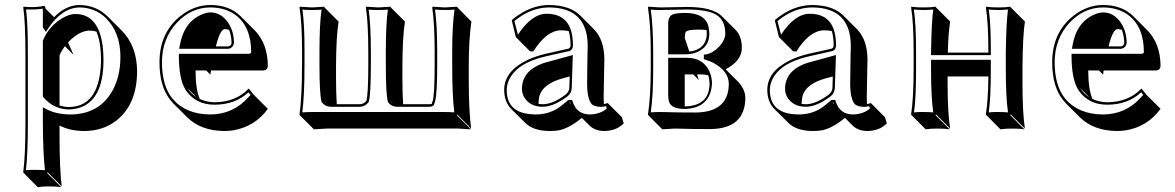

<svg xmlns="http://www.w3.org/2000/svg" viewBox="-20 -459 4714 770"><path d="M162.1 -352.1 164.1 -349.1Q164.1 -349.1 164.6 -349.6ZM366.7 -332.5Q353 -336.4 338.4 -336.4Q297.4 -335.4 252.9 -289.1L274.9 -238.8L240.2 -273.9Q226.6 -255.4 218.8 -237.3V-36.1Q237.3 -30.3 254.9 -29.8Q362.3 -29.8 381.3 -165Q384.8 -190.4 385.3 -217.8Q384.8 -289.6 366.7 -332.5ZM170.9 -65.4 169.4 -66.9ZM196.8 -390.1Q244.6 -438.5 298.8 -439Q366.2 -438 412.1 -392.6L468.8 -335.9Q528.8 -274.4 529.8 -174.3Q529.8 -41 446.8 24.4Q392.6 66.4 317.4 66.4Q259.3 65.9 218.8 44.4V88.4Q218.8 217.8 227.5 288.6L170.9 231.9L168.9 234.9L225.6 291.5Q207.5 288.6 178.7 288.6Q149.9 288.6 131.3 291.5L75.2 234.9L73.2 231.9Q82 164.1 82 32.2V-234.9Q82 -373 73.2 -429.2L75.2 -432.1Q119.1 -427.7 155.8 -435.1Q158.7 -434.6 160.2 -433.6Q162.1 -430.2 162.1 -424.8ZM151.9 -349.1V-424.3Q120.1 -419.4 84.5 -421.4Q92.3 -362.3 91.8 -234.9V32.2Q91.8 157.2 84 223.6Q103.5 221.7 122.1 222.2Q141.1 222.2 160.2 223.6Q152.3 152.8 151.9 32.2V-28.8L166.5 -21Q205.6 -0.5 261.2 0Q377 0 430.7 -94.7Q462.9 -152.3 462.9 -231Q462.9 -330.6 402.8 -388.2Q359.4 -428.7 298.8 -429.2Q228 -427.7 172.4 -343.8L164.1 -331.1ZM151.9 -295.9 152.8 -297.9Q176.3 -354 230 -386.2Q258.3 -402.8 282.2 -402.8Q376 -402.8 392.1 -271.5Q395 -246.1 395 -217.8Q395 -73.7 315.9 -33.7Q288.6 -20.5 254.9 -20Q195.3 -21.5 154.3 -68.4L151.9 -71.3Z M977.5 -104 997.6 -79.1 1054.2 -22.5Q1001.5 49.8 913.1 64Q896 66.4 879.9 66.4Q786.1 65.9 730.5 11.2L673.8 -45.4Q668.5 -51.3 664.6 -56.2Q619.6 -110.8 619.6 -209Q619.6 -328.1 704.6 -395.5Q760.3 -439 824.2 -439Q899.9 -438.5 944.8 -394L1001.5 -337.4Q1053.7 -284.2 1054.2 -193.4Q1052.2 -177.2 1036.1 -176.3H826.2Q824.2 -165 823.7 -159.7L807.1 -176.3H764.2Q764.6 -99.6 781.2 -62Q809.6 -49.3 840.3 -48.8Q926.8 -49.8 977.5 -104ZM898.9 -339.4Q889.2 -342.3 880.9 -342.3Q862.3 -340.3 845.7 -272.9H894.5Q907.7 -274.9 908.7 -287.1Q907.7 -315.9 898.9 -339.4ZM768.6 -68.8 731.4 -106Q739.3 -94.2 748 -85.4Q757.8 -75.7 768.6 -68.8ZM976.6 -88.9Q922.9 -39.1 840.3 -39.1Q767.1 -39.1 727.5 -93.8Q724.6 -97.7 723.1 -100.6Q697.8 -142.6 697.3 -232.9V-243.2H979.5Q986.8 -245.1 987.3 -250Q987.3 -352.1 923.8 -399.4Q883.3 -428.7 824.2 -429.2Q747.1 -429.2 689.5 -368.2Q629.9 -304.2 629.4 -209Q629.9 -113.8 672.4 -62.5Q725.1 -0.5 823.2 0Q914.1 0 976.1 -68.8Q981 -74.2 984.9 -78.6ZM698.7 -263.2 700.7 -274.4Q716.3 -369.6 789.1 -400.9Q808.6 -409.2 824.2 -409.2Q867.7 -409.2 896.5 -365.7Q918 -332 918.5 -287.1Q915 -265.6 894.5 -263.2Z M1859.9 -143.6Q1859.9 -11.2 1869.6 56.6L1813.5 0L1812 2.9L1868.7 59.6Q1866.7 59.6 1816.9 56.6H1291Q1291 56.6 1238.8 59.6L1182.1 2.9L1181.2 0Q1190.9 -68.4 1191.4 -200.2V-250Q1191.4 -366.2 1181.2 -429.2L1183.1 -432.1Q1185.1 -432.1 1231.4 -429.2Q1231.4 -429.2 1280.3 -432.1L1281.2 -429.2L1337.9 -372.6Q1328.1 -311.5 1327.6 -193.4V-143.6Q1327.6 -87.9 1330.6 -41H1423.3Q1439.9 -42 1449.2 -54.2Q1457 -81.5 1457 -200.2V-250Q1457 -366.2 1447.3 -429.2L1449.2 -432.1Q1451.2 -432.1 1497.1 -429.2Q1497.1 -429.2 1546.4 -432.1L1547.4 -429.2L1604 -372.6Q1594.2 -311 1593.8 -193.4V-143.6Q1593.8 -87.9 1596.7 -41H1703.1Q1711.9 -41 1712.4 -44.4Q1713.4 -51.3 1715.3 -54.2Q1723.1 -81.5 1723.1 -200.2V-249Q1723.1 -362.3 1713.4 -429.2L1715.3 -432.1Q1717.3 -432.1 1764.2 -429.2L1813.5 -432.1L1814.5 -429.2L1870.6 -372.6Q1859.9 -302.2 1859.9 -192.4ZM1555.2 -44.4 1545.4 -54.2Q1548.8 -49.8 1550.3 -47.9Q1553.2 -45.4 1555.2 -44.4ZM1289.1 -44.4 1279.3 -54.2Q1282.7 -49.8 1284.7 -47.9Q1287.1 -45.4 1289.1 -44.4ZM1793.5 -200.2V-249Q1793.5 -354.5 1802.7 -420.4Q1785.2 -418.9 1764.2 -418.9Q1741.7 -418.9 1724.6 -420.9Q1733.4 -356.4 1733.4 -249V-200.2Q1733.4 -81.1 1724.6 -51.3L1724.1 -49.3L1723.1 -47.9Q1723.1 -47.9 1720.2 -38.1Q1713.9 -31.2 1703.1 -30.8H1571.3Q1550.3 -31.7 1537.1 -47.9L1536.1 -49.3L1535.6 -51.3Q1527.3 -80.1 1527.3 -200.2V-250Q1527.3 -363.3 1535.6 -420.4Q1518.6 -418.9 1497.1 -418.9Q1474.6 -418.9 1458.5 -420.4Q1467.3 -359.4 1467.3 -250V-200.2Q1467.3 -81.1 1459 -51.3L1458.5 -49.3L1457 -47.9Q1442.9 -31.2 1423.3 -30.8H1305.2Q1284.2 -31.7 1271.5 -47.9L1270 -49.3L1269.5 -51.3Q1261.2 -80.1 1261.2 -200.2V-250Q1261.2 -363.3 1269.5 -420.4Q1252.9 -418.9 1231 -418.9Q1209 -418.9 1192.9 -420.4Q1201.7 -359.4 1201.2 -250V-200.2Q1201.2 -75.7 1192.4 -8.3Q1211.9 -9.8 1234.4 -9.8H1760.3Q1783.2 -9.8 1801.8 -8.3Q1793.5 -76.7 1793.5 -200.2Z M2267.1 -47.9H2263.2L2269 -42Q2268.1 -45.4 2267.1 -47.9ZM2139.6 -42.5Q2147.9 -41 2157.2 -41Q2197.8 -41.5 2249 -80.1Q2262.7 -91.8 2263.2 -106L2264.6 -152.3L2238.8 -145.5Q2151.9 -122.1 2141.6 -66.4Q2140.1 -56.2 2139.6 -45.4Q2139.6 -43.5 2139.6 -42.5ZM2401.9 -41.5Q2409.7 -43 2417 -45.9L2473.6 10.7L2481.4 35.6Q2451.7 66.4 2401.4 66.4Q2365.7 65.4 2344.2 44.4L2313.5 13.7Q2259.8 58.1 2215.8 64.5Q2201.2 66.4 2183.6 66.4Q2118.7 65.9 2086.4 33.7L2029.8 -22.5Q2002.4 -50.8 2002 -98.1Q2002 -173.8 2095.2 -218.3Q2127.9 -233.9 2168 -243.2L2261.2 -264.2Q2267.6 -268.1 2268.1 -275.9Q2268.1 -310.5 2260.7 -334.5Q2247.1 -337.4 2228.5 -337.4Q2170.9 -335.9 2118.7 -252.4L2105.5 -253.4L2048.8 -310.1L2032.2 -377L2035.2 -380.9Q2105 -438.5 2182.1 -439Q2264.6 -438 2306.2 -397.5L2362.8 -340.8Q2403.3 -298.8 2403.8 -220.2Q2403.8 -215.8 2402.8 -174.8Q2400.9 -87.9 2400.9 -69.3Q2400.9 -53.7 2401.9 -41.5ZM2274.4 -58.1 2276.9 -50.8Q2293 -0.5 2345.2 0Q2387.7 -1 2413.6 -23.9L2410.6 -33.2Q2399.4 -30.8 2390.1 -30.3Q2365.2 -31.2 2354 -40.5Q2334.5 -60.1 2334.5 -126Q2334.5 -144 2335.9 -231.9Q2336.9 -272.5 2336.9 -276.9Q2335.4 -428.2 2182.1 -429.2Q2107.9 -428.7 2043 -374.5L2057.1 -319.8Q2111.8 -403.3 2171.9 -403.8Q2268.1 -403.8 2276.9 -299.3Q2277.8 -287.6 2277.8 -275.9Q2276.9 -259.8 2264.2 -254.4H2263.7L2170.4 -233.4Q2052.7 -207 2021 -137.7Q2012.2 -118.2 2012.2 -98.1Q2012.2 -6.3 2114.3 -0.5Q2121.1 0 2127 0Q2180.7 0 2220.2 -26.9Q2235.8 -37.6 2256.3 -55.7L2259.3 -58.1ZM2277.3 -238.3 2272.9 -106Q2272 -85.4 2254.9 -71.8Q2199.7 -31.2 2157.2 -30.8Q2104.5 -30.8 2081.5 -70.3Q2073.2 -85.9 2073.2 -102.1Q2073.2 -178.7 2166.5 -208Q2173.3 -210 2179.2 -211.4Z M2685.1 56.6Q2685.1 56.6 2636.2 59.6L2579.6 2.9L2578.6 0Q2589.4 -70.3 2589.8 -180.2V-249Q2589.8 -356.4 2578.6 -429.2L2579.6 -432.1Q2581.5 -432.1 2628.4 -429.2Q2649.9 -429.2 2684.6 -430.2Q2717.3 -431.2 2735.8 -431.2Q2837.9 -430.7 2874.5 -394.5L2931.2 -337.9Q2955.1 -312.5 2955.1 -266.6Q2955.1 -220.7 2902.3 -188Q2895.5 -184.1 2890.1 -181.2L2939.5 -131.8Q2968.8 -101.1 2969.2 -65.4Q2967.3 57.6 2828.1 58.6Q2747.1 58.6 2710 57.1Q2695.3 56.6 2685.1 56.6ZM2814 -338.4Q2800.3 -340.3 2783.2 -340.3Q2735.4 -340.3 2729.5 -330.1Q2726.6 -323.2 2726.1 -306.6L2744.6 -252Q2801.8 -259.3 2812.5 -305.7Q2814.5 -314.5 2814.5 -323.2Q2814.5 -331.5 2814 -338.4ZM2775.4 -160.6 2782.7 -137.7 2760.3 -160.6H2726.1V-32.2Q2824.2 -34.2 2825.7 -123Q2825.2 -141.1 2820.8 -156.7Q2807.1 -160.6 2792 -160.6ZM2815.4 -228 2812.5 -231V-229Q2814.5 -228.5 2815.4 -228ZM2628.4 -9.8Q2640.1 -9.8 2654.3 -9.3Q2692.9 -7.8 2771.5 -7.8Q2901.4 -9.8 2902.8 -122.1Q2902.8 -172.9 2842.3 -206.1Q2826.2 -214.8 2810.1 -219.2L2802.7 -221.7V-239.7L2811 -240.7Q2838.9 -245.1 2866.7 -274.9Q2887.7 -298.8 2888.7 -323.2Q2888.7 -382.3 2846.2 -403.3Q2808.6 -420.9 2735.8 -420.9Q2717.8 -420.9 2685.1 -419.9Q2649.4 -418.9 2628.4 -418.9Q2606 -418.9 2589.8 -420.4Q2599.6 -349.6 2599.6 -249V-180.2Q2599.6 -74.7 2589.8 -8.3Q2607.4 -9.8 2628.4 -9.8ZM2659.7 -227.1H2735.8Q2800.3 -227.1 2825.7 -171.4Q2835.4 -148.4 2835.4 -123Q2828.6 -25.4 2726.6 -22Q2672.4 -22 2663.1 -50.8Q2659.7 -62 2659.7 -77.1ZM2659.7 -241.2V-362.8Q2659.7 -394.5 2679.7 -401.9Q2694.8 -406.7 2726.6 -407.2Q2807.6 -407.2 2821.3 -352.5Q2824.2 -338.9 2824.7 -323.2Q2824.7 -270.5 2774.4 -249.5Q2752.4 -240.7 2726.6 -241.2Z M3322.3 -47.9H3318.4L3324.2 -42Q3323.2 -45.4 3322.3 -47.9ZM3194.8 -42.5Q3203.1 -41 3212.4 -41Q3252.9 -41.5 3304.2 -80.1Q3317.9 -91.8 3318.4 -106L3319.8 -152.3L3293.9 -145.5Q3207 -122.1 3196.8 -66.4Q3195.3 -56.2 3194.8 -45.4Q3194.8 -43.5 3194.8 -42.5ZM3457 -41.5Q3464.8 -43 3472.2 -45.9L3528.8 10.7L3536.6 35.6Q3506.8 66.4 3456.5 66.4Q3420.9 65.4 3399.4 44.4L3368.7 13.7Q3314.9 58.1 3271 64.5Q3256.3 66.4 3238.8 66.4Q3173.8 65.9 3141.6 33.7L3085 -22.5Q3057.6 -50.8 3057.1 -98.1Q3057.1 -173.8 3150.4 -218.3Q3183.1 -233.9 3223.1 -243.2L3316.4 -264.2Q3322.8 -268.1 3323.2 -275.9Q3323.2 -310.5 3315.9 -334.5Q3302.2 -337.4 3283.7 -337.4Q3226.1 -335.9 3173.8 -252.4L3160.6 -253.4L3104 -310.1L3087.4 -377L3090.3 -380.9Q3160.2 -438.5 3237.3 -439Q3319.8 -438 3361.3 -397.5L3418 -340.8Q3458.5 -298.8 3459 -220.2Q3459 -215.8 3458 -174.8Q3456.1 -87.9 3456.1 -69.3Q3456.1 -53.7 3457 -41.5ZM3329.6 -58.1 3332 -50.8Q3348.1 -0.5 3400.4 0Q3442.9 -1 3468.8 -23.9L3465.8 -33.2Q3454.6 -30.8 3445.3 -30.3Q3420.4 -31.2 3409.2 -40.5Q3389.6 -60.1 3389.6 -126Q3389.6 -144 3391.1 -231.9Q3392.1 -272.5 3392.1 -276.9Q3390.6 -428.2 3237.3 -429.2Q3163.1 -428.7 3098.1 -374.5L3112.3 -319.8Q3167 -403.3 3227.1 -403.8Q3323.2 -403.8 3332 -299.3Q3333 -287.6 3333 -275.9Q3332 -259.8 3319.3 -254.4H3318.8L3225.6 -233.4Q3107.9 -207 3076.2 -137.7Q3067.4 -118.2 3067.4 -98.1Q3067.4 -6.3 3169.4 -0.5Q3176.3 0 3182.1 0Q3235.8 0 3275.4 -26.9Q3291 -37.6 3311.5 -55.7L3314.5 -58.1ZM3332.5 -238.3 3328.1 -106Q3327.1 -85.4 3310.1 -71.8Q3254.9 -31.2 3212.4 -30.8Q3159.7 -30.8 3136.7 -70.3Q3128.4 -85.9 3128.4 -102.1Q3128.4 -178.7 3221.7 -208Q3228.5 -210 3234.4 -211.4Z M3644 -250Q3644 -369.1 3633.8 -429.2L3635.7 -432.1Q3653.8 -429.2 3683.6 -429.2Q3713.4 -429.2 3731.9 -432.1L3733.9 -429.2L3790.5 -372.6Q3782.7 -321.8 3781.2 -248H3943.8V-250Q3943.8 -369.1 3933.6 -429.2L3936 -432.1Q3954.1 -429.2 3983.9 -429.2Q4013.2 -429.2 4031.7 -432.1L4033.7 -429.2L4090.3 -372.6Q4082 -318.8 4080.6 -193.4V-122.6Q4080.6 -6.3 4090.3 56.6L4033.7 0L4031.7 2.9L4088.4 59.6Q4070.3 56.6 4040.5 56.6Q4011.2 56.6 3992.2 59.6L3936 2.9L3933.6 0Q3942.9 -57.6 3943.8 -152.3H3780.3V-122.6Q3780.3 -6.3 3790.5 56.6L3733.9 0L3731.9 2.9L3788.6 59.6Q3770.5 56.6 3740.2 56.6Q3710.4 56.6 3692.4 59.6L3635.7 2.9L3633.8 0Q3643.6 -61 3644 -179.2ZM3725.6 -248 3723.6 -250V-248ZM3653.8 -250V-179.2Q3653.8 -65.4 3645.5 -8.3Q3665 -10.3 3683.6 -9.8Q3703.1 -9.8 3722.7 -8.3Q3713.9 -69.3 3713.9 -179.2V-219.2H3953.6V-179.2Q3953.6 -65.4 3945.3 -8.3Q3964.8 -10.3 3983.9 -9.8Q4003.4 -9.8 4022.5 -8.3Q4013.7 -69.3 4013.7 -179.2V-250Q4015.6 -371.6 4022.5 -420.9Q4002.9 -418.9 3983.9 -418.9Q3964.4 -418.9 3945.3 -420.9Q3954.1 -362.3 3953.6 -250V-237.8H3713.9V-250Q3715.8 -371.6 3722.7 -420.9Q3703.1 -418.9 3683.6 -418.9Q3664.1 -418.9 3645 -420.9Q3653.8 -361.8 3653.8 -250Z M4557.6 -104 4577.6 -79.1 4634.3 -22.5Q4581.5 49.8 4493.2 64Q4476.1 66.4 4460 66.4Q4366.2 65.9 4310.5 11.2L4253.9 -45.4Q4248.5 -51.3 4244.6 -56.2Q4199.7 -110.8 4199.7 -209Q4199.7 -328.1 4284.7 -395.5Q4340.3 -439 4404.3 -439Q4480 -438.5 4524.9 -394L4581.5 -337.4Q4633.8 -284.2 4634.3 -193.4Q4632.3 -177.2 4616.2 -176.3H4406.2Q4404.3 -165 4403.8 -159.7L4387.2 -176.3H4344.2Q4344.7 -99.6 4361.3 -62Q4389.6 -49.3 4420.4 -48.8Q4506.8 -49.8 4557.6 -104ZM4479 -339.4Q4469.2 -342.3 4460.9 -342.3Q4442.4 -340.3 4425.8 -272.9H4474.6Q4487.8 -274.9 4488.8 -287.1Q4487.8 -315.9 4479 -339.4ZM4348.6 -68.8 4311.5 -106Q4319.3 -94.2 4328.1 -85.4Q4337.9 -75.7 4348.6 -68.8ZM4556.6 -88.9Q4502.9 -39.1 4420.4 -39.1Q4347.2 -39.1 4307.6 -93.8Q4304.7 -97.7 4303.2 -100.6Q4277.8 -142.6 4277.3 -232.9V-243.2H4559.6Q4566.9 -245.1 4567.4 -250Q4567.4 -352.1 4503.9 -399.4Q4463.4 -428.7 4404.3 -429.2Q4327.1 -429.2 4269.5 -368.2Q4210 -304.2 4209.5 -209Q4210 -113.8 4252.4 -62.5Q4305.2 -0.5 4403.3 0Q4494.1 0 4556.2 -68.8Q4561 -74.2 4564.9 -78.6ZM4278.8 -263.2 4280.8 -274.4Q4296.4 -369.6 4369.1 -400.9Q4388.7 -409.2 4404.3 -409.2Q4447.8 -409.2 4476.6 -365.7Q4498 -332 4498.5 -287.1Q4495.1 -265.6 4474.6 -263.2Z"/></svg>

Font: Linux Biolinum Shadow O
Style: Regular
Weight: 400
Designer: Philipp H. Poll
Foundry: Philipp H. Poll
Version: Version 1.0.4